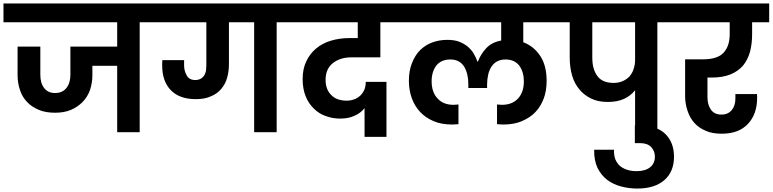

<svg xmlns="http://www.w3.org/2000/svg" viewBox="-41 -760 4443 1104"><path d="M873 -631.8H762.2V0H632.8V-381.8H490.2V-327.1Q490.2 -282.7 476.1 -241.2Q461.4 -201.2 433.1 -172.9Q405.3 -144.5 366.2 -127.9Q327.6 -111.8 275.9 -111.8Q221.7 -111.8 183.1 -127.9Q141.1 -145.5 115.2 -172.9Q86.9 -202.6 74.2 -241.2Q60.1 -282.7 60.1 -327.1V-492.2H190.9V-330.1Q190.9 -281.7 212.9 -253.9Q234.4 -225.1 275.9 -225.1Q317.9 -225.1 340.8 -253.9Q363.8 -282.7 363.8 -330.1V-492.2H632.8V-631.8H-21V-740.2H873Z M1275.4 -390.1Q1275.4 -349.6 1264.6 -312Q1255.4 -277.3 1230.5 -248Q1207.5 -220.7 1171.4 -206.1Q1137.2 -189.9 1085.4 -189.9Q991.2 -189.9 941.4 -241.2Q891.6 -292.5 891.6 -382.8V-398.9Q891.6 -409.2 892.6 -414.1H1017.6V-382.8Q1017.6 -352.5 1032.7 -326.2Q1046.4 -299.8 1082.5 -299.8Q1099.6 -299.8 1114.7 -308.1Q1126.5 -315.4 1133.8 -327.1Q1140.1 -337.4 1143.6 -354Q1145.5 -373.5 1145.5 -383.8V-631.8H830.6V-740.2H1660.6V-631.8H1549.8V0H1420.4V-631.8H1275.4Z M2271 -631.8H2146V-430.2H1979Q1915 -430.2 1873 -397Q1831.1 -363.8 1831.1 -300.8Q1831.1 -246.1 1863.3 -213.9Q1894.5 -181.2 1952.1 -181.2Q1974.6 -181.2 1993.2 -188Q2008.8 -192.4 2028.3 -208Q2043 -221.2 2053.2 -242.2Q2062 -261.7 2062 -289.1H2181.2V26.9H2055.2V-138.2Q2031.2 -108.4 1997.1 -94.2Q1962.9 -78.1 1915 -78.1Q1870.6 -78.1 1832 -92.8Q1794.4 -105 1763.2 -136.2Q1732.4 -165.5 1716.3 -207Q1699.2 -249.5 1699.2 -305.2Q1699.2 -364.7 1720.2 -407.2Q1740.2 -450.7 1776.4 -481Q1813 -511.7 1861.3 -525.9Q1911.1 -541 1966.3 -541H2016.1V-631.8H1619.1V-740.2H2272Z M2851.1 -43.9Q2840.8 -43.9 2835.9 -44.9Q2823.7 -44.9 2816.9 -45.9V-159.2Q2821.8 -158.2 2832 -158.2Q2836.9 -157.2 2843.8 -157.2Q2904.3 -157.2 2938 -193.8Q2971.2 -230 2971.2 -293Q2971.2 -345.7 2944.8 -382.8Q2917 -418 2866.2 -418Q2838.4 -418 2817.9 -407.2Q2798.8 -397.5 2785.2 -377Q2772 -357.4 2766.1 -331.1Q2759.8 -303.2 2759.8 -274.9V-253.9H2651.9V-274.9Q2651.9 -305.7 2646 -331.1Q2640.1 -356 2627.9 -377Q2613.8 -397.9 2596.2 -407.2Q2575.7 -418 2548.8 -418Q2495.6 -418 2467.8 -382.8Q2440.9 -347.2 2440.9 -293Q2440.9 -229.5 2475.1 -193.8Q2507.3 -157.2 2567.9 -157.2Q2575.2 -157.2 2580.1 -158.2Q2590.3 -158.2 2595.2 -159.2V-45.9Q2588.4 -44.9 2577.1 -44.9Q2571.3 -43.9 2561 -43.9Q2497.6 -43.9 2453.1 -63Q2404.8 -83.5 2375 -116.2Q2344.2 -148.4 2327.1 -194.8Q2310.1 -241.7 2310.1 -294.9Q2310.1 -354 2328.1 -397.9Q2345.7 -442.9 2375 -472.2Q2406.7 -502.4 2444.8 -516.1Q2485.4 -530.8 2530.8 -530.8Q2569.8 -530.8 2597.2 -521Q2624 -511.2 2647 -493.2Q2670.9 -472.7 2682.1 -453.1Q2698.2 -425.8 2704.1 -405.8H2707Q2722.2 -447.3 2753.9 -481.9Q2785.6 -516.6 2840.8 -526.9V-631.8H2230V-740.2H3181.2V-631.8H2967.8V-517.1Q3027.8 -494.6 3064.9 -439Q3102.1 -383.8 3102.1 -294.9Q3102.1 -238.8 3085.9 -194.8Q3068.8 -148.4 3038.1 -116.2Q3008.8 -84.5 2959 -63Q2914.6 -43.9 2851.1 -43.9Z M3487.8 -283.2Q3516.6 -283.2 3540.5 -293.9Q3563.5 -304.2 3579.6 -321.8Q3596.2 -342.3 3602.5 -363.8Q3610.8 -389.6 3610.8 -414.1V-631.8H3364.7V-428.2Q3364.7 -362.3 3393.6 -323.2Q3421.9 -283.2 3487.8 -283.2ZM3139.6 -631.8V-740.2H3849.6V-631.8H3738.8V0H3610.8V-241.2Q3584 -208 3547.9 -191.9Q3509.8 -173.8 3454.6 -173.8Q3397.5 -173.8 3358.9 -192.9Q3315.9 -213.9 3290.5 -246.1Q3262.2 -278.8 3248.5 -326.2Q3234.9 -374 3234.9 -428.2V-631.8Z M3622.6 324.2Q3576.2 324.2 3529.8 312Q3485.4 300.3 3449.7 273.9Q3416 247.6 3394.5 205.1Q3374 160.2 3375.5 101.1H3489.7Q3488.3 133.3 3497.6 157.2Q3508.3 180.7 3524.4 194.8Q3543 209.5 3566.4 216.8Q3590.3 224.1 3619.6 224.1Q3668.9 224.1 3696.8 202.1Q3724.6 180.2 3724.6 140.1Q3724.6 108.4 3703.6 85.9Q3682.1 63 3639.6 63H3609.4V-38.1H3639.6Q3736.3 -38.1 3785.6 11.2Q3834.5 60.1 3834.5 141.1Q3834.5 227.5 3778.8 275.9Q3723.1 324.2 3622.6 324.2Z M4381.8 -631.8H4283.7V-563Q4283.7 -508.3 4271.5 -461.9Q4258.3 -415.5 4231.4 -382.8Q4203.1 -350.1 4158.7 -332Q4114.7 -314 4048.8 -314H4026.9V-201.2Q4026.9 -158.2 4046.4 -129.9Q4066.4 -101.1 4107.4 -101.1Q4145 -101.1 4166.5 -127Q4187.5 -152.3 4187.5 -193.8V-219.2H4311.5Q4312.5 -214.4 4312.5 -207V-198.2Q4312.5 -103.5 4259.8 -47.9Q4207.5 8.8 4109.4 8.8Q4052.7 8.8 4017.6 -7.8Q3977.1 -24.4 3951.7 -53.2Q3925.8 -82 3912.6 -122.1Q3898.4 -163.6 3898.4 -207V-418.9H4001.5Q4084.5 -418.9 4119.6 -457Q4154.8 -495.1 4154.8 -563V-631.8H3807.6V-740.2H4381.8Z"/></svg>

Font: PoppinsZ SemiBold
Style: Regular
Weight: 600
Designer: Ninad Kale (Devanagari), Jonny Pinhorn (Latin)
Foundry: Indian Type Foundry
Version: Version 3.002;FEAKit 1.0